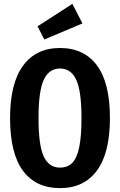

<svg xmlns="http://www.w3.org/2000/svg" viewBox="-20 -956 620 992"><path d="M548 -346Q548 -166 481 -75Q414 16 290 16Q165 16 98.5 -74Q32 -164 32 -346Q32 -525 99 -616.5Q166 -708 290 -708Q414 -708 481 -618Q548 -528 548 -346ZM179 -346Q179 -205 206 -147.5Q233 -90 290 -90Q329 -90 353 -114Q377 -138 389 -194Q401 -250 401 -346Q401 -485 374 -543.5Q347 -602 290 -602Q233 -602 206 -543.5Q179 -485 179 -346ZM406 -835 209 -752 174 -820 354 -936Z"/></svg>

Font: Fira Sans Compressed SemiBold
Style: Regular
Weight: 600
Width: 1
Designer: bBox Type GmbH & Carrois Corporate GbR & Edenspiekermann AG
Foundry: bBox Type GmbH & Carrois Corporate GbR & Edenspiekermann AG
Version: Version 4.301